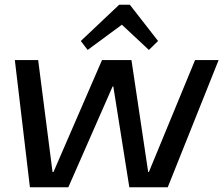

<svg xmlns="http://www.w3.org/2000/svg" viewBox="-20 -795 948 815"><path d="M43 -540H142L203 -65H207L413 -540H538L609 -65H612L808 -540H908L692 0H529L461 -428H458L270 0H107ZM323 -621 486 -775H531L651 -621L612 -583L474 -712H527L352 -583Z"/></svg>

Font: Pathway Extreme 28pt Medium
Style: Italic
Weight: 500
Italic angle: -8°
Designer: Eduardo Rodriguez Tunni
Foundry: Eduardo Rodriguez Tunni
Version: Version 1.001;gftools[0.9.26]